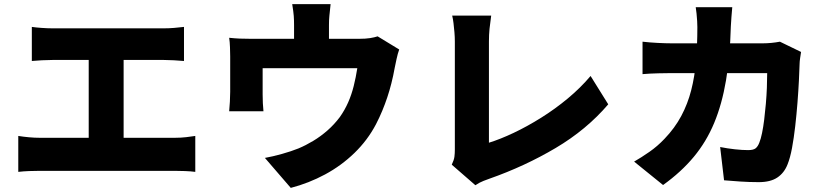

<svg xmlns="http://www.w3.org/2000/svg" viewBox="-20 -846 4040 935"><path d="M135 -715Q155 -712 184 -710Q213 -708 236 -708H778Q801 -708 827 -710Q853 -712 876 -715V-549Q852 -551 826 -552.5Q800 -554 778 -554H236Q213 -554 184 -552.5Q155 -551 135 -549ZM412 -83V-623H582V-83ZM69 -184Q94 -180 121.5 -177.5Q149 -175 173 -175H832Q861 -175 886.5 -178Q912 -181 931 -184V-9Q909 -12 880 -13Q851 -14 832 -14H173Q150 -14 122.5 -13Q95 -12 69 -9Z M1590 -826Q1586 -789 1584 -769Q1582 -749 1582 -724Q1582 -710 1582 -682Q1582 -654 1582 -624Q1582 -594 1582 -574H1412Q1412 -597 1412 -627Q1412 -657 1412 -683.5Q1412 -710 1412 -724Q1412 -749 1410.5 -769Q1409 -789 1403 -826ZM1924 -605Q1917 -586 1911 -558Q1905 -530 1902 -515Q1895 -476 1886 -440.5Q1877 -405 1866 -372Q1855 -339 1841.5 -306.5Q1828 -274 1811 -241Q1770 -163 1706 -101Q1642 -39 1563 3.5Q1484 46 1396 69L1270 -77Q1309 -84 1353.5 -96.5Q1398 -109 1433 -123Q1469 -138 1505.5 -160Q1542 -182 1575 -211Q1608 -240 1635 -276Q1659 -310 1675.5 -347.5Q1692 -385 1702.5 -427Q1713 -469 1720 -514H1259Q1259 -502 1259 -485.5Q1259 -469 1259 -450Q1259 -431 1259 -414.5Q1259 -398 1259 -386Q1259 -367 1260 -344Q1261 -321 1263 -304H1096Q1098 -326 1099.5 -351Q1101 -376 1101 -399Q1101 -411 1101 -434Q1101 -457 1101 -483Q1101 -509 1101 -532.5Q1101 -556 1101 -571Q1101 -588 1100 -615.5Q1099 -643 1096 -662Q1124 -659 1148.5 -658Q1173 -657 1203 -657H1728Q1761 -657 1782.5 -660.5Q1804 -664 1819 -669Z M2180 -44Q2191 -67 2193 -83Q2195 -99 2195 -118Q2195 -139 2195 -177Q2195 -215 2195 -264Q2195 -313 2195 -366.5Q2195 -420 2195 -472.5Q2195 -525 2195 -569.5Q2195 -614 2195 -644Q2195 -666 2193 -689Q2191 -712 2188.5 -733Q2186 -754 2182 -770H2372Q2367 -736 2364 -706.5Q2361 -677 2361 -644Q2361 -618 2361 -583.5Q2361 -549 2361 -509.5Q2361 -470 2361 -428Q2361 -386 2361 -345Q2361 -304 2361 -267Q2361 -230 2361 -200Q2361 -170 2361 -151Q2416 -168 2481.5 -199Q2547 -230 2615 -272.5Q2683 -315 2745 -366.5Q2807 -418 2856 -476L2942 -338Q2836 -214 2685.5 -125Q2535 -36 2364 24Q2353 28 2334.5 35Q2316 42 2295 56Z M3546 -811Q3544 -793 3542 -764Q3540 -735 3539 -717Q3535 -570 3515.5 -454.5Q3496 -339 3458 -247.5Q3420 -156 3358.5 -82Q3297 -8 3209 55L3068 -59Q3103 -79 3142.5 -106.5Q3182 -134 3216 -170Q3266 -222 3297.5 -281Q3329 -340 3346 -406.5Q3363 -473 3369.5 -549.5Q3376 -626 3376 -714Q3376 -725 3375 -743.5Q3374 -762 3372 -780.5Q3370 -799 3368 -811ZM3881 -593Q3879 -581 3876.5 -563.5Q3874 -546 3874 -538Q3873 -504 3870.5 -453.5Q3868 -403 3863.5 -345.5Q3859 -288 3852.5 -231Q3846 -174 3837 -125.5Q3828 -77 3815 -45Q3799 -4 3765.5 18.5Q3732 41 3675 41Q3629 41 3585 38Q3541 35 3506 32L3487 -130Q3522 -123 3558.5 -119Q3595 -115 3623 -115Q3649 -115 3660 -124Q3671 -133 3678 -152Q3685 -169 3691 -198Q3697 -227 3701.5 -263.5Q3706 -300 3709.5 -340Q3713 -380 3714.5 -418.5Q3716 -457 3716 -490H3250Q3227 -490 3185.5 -489Q3144 -488 3109 -485V-643Q3144 -639 3183 -637Q3222 -635 3250 -635H3695Q3714 -635 3735.5 -637Q3757 -639 3778 -643Z"/></svg>

Font: Noto Sans JP Thin Black
Style: Regular
Weight: 900
Version: Version 2.004-H2;hotconv 1.0.118;makeotfexe 2.5.65603